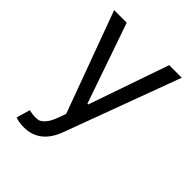

<svg xmlns="http://www.w3.org/2000/svg" viewBox="-212 -660 981 981"><g transform="rotate(45 278.5 -170.0)"><path d="M130.7 204.5Q109.4 204.5 92.7 201.2Q76 197.8 69.6 194.6L90.9 120.7Q115.1 126.8 134.6 126.8Q139.9 126.8 154.1 125.5Q168.3 124.3 186.6 105.6Q204.9 87 220.2 45.5L235.8 2.8L34.1 -545.5H125L275.6 -110.8H281.2L431.8 -545.5H522.7L291.2 79.5Q244.7 204.5 130.7 204.5Z"/></g></svg>

Font: Linik Sans
Style: Regular
Weight: 400
Designer: Rasmus Andersson (font), Marc Monis (original base), Kil Hyung-jin (Pretendard portions), Cristiano Sobral (main changes
Foundry: rsms
Version: Version 3.018;May 31, 2022;FontCreator 14.0.0.2814 64-bit; t